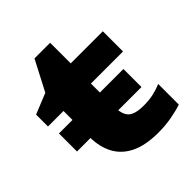

<svg xmlns="http://www.w3.org/2000/svg" viewBox="-200 -862 1015 1015"><g transform="rotate(-45 307.5 -354.5)"><path d="M29 -353H511V-218H29ZM14 -420V-509L130 -556L218 -725H335V-571H575V-420H335V-252Q335 -190 359.5 -165Q384 -140 451 -140Q492 -140 524.5 -147.5Q557 -155 585 -167V-13Q554 -2 505.5 7Q457 16 404 16Q310 16 249.5 -13Q189 -42 159.5 -96.5Q130 -151 130 -224V-420Z"/></g></svg>

Font: Unbounded
Style: Bold
Weight: 700
Designer: Luke Prowse, Jean-Baptiste Morizot, Fátima Lázaro, Florian Runge
Foundry: NaN
Version: Version 1.700